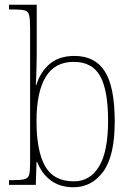

<svg xmlns="http://www.w3.org/2000/svg" viewBox="-20 -780 562 810"><path d="M290 10Q234 10 195.5 -18Q157 -46 137 -96H134L131 0H18V-20H35Q68 -20 83.5 -24Q99 -28 103 -43Q107 -58 107 -91V-662Q107 -699 103 -715.5Q99 -732 84.5 -736Q70 -740 41 -740H18V-760H135V-560Q135 -533 134 -493.5Q133 -454 131 -421H133Q151 -478 190.5 -511Q230 -544 294 -544Q381 -544 422.5 -478.5Q464 -413 464 -267Q464 -122 415.5 -56Q367 10 290 10ZM292 -15Q360 -15 398 -78Q436 -141 436 -270Q436 -399 402.5 -459Q369 -519 291 -519Q211 -519 172.5 -455Q134 -391 134 -269Q134 -144 170 -79.5Q206 -15 292 -15Z"/></svg>

Font: Noto Serif Hebrew SemiCondensed Thin
Style: Regular
Weight: 100
Width: 4
Designer: Monotype Design Team
Foundry: Monotype Imaging Inc.
Version: Version 2.004; ttfautohint (v1.8.4.7-5d5b)